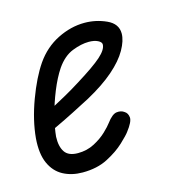

<svg xmlns="http://www.w3.org/2000/svg" viewBox="-73 -410 442 473"><g transform="rotate(-15 148.0 -173.5)"><path d="M83 4Q55 4 33.5 -7.5Q12 -19 1 -43.5Q-10 -68 -7 -107Q-3 -152 15.5 -202Q34 -252 56 -284Q79 -317 113 -334Q147 -351 182 -351Q211 -351 237.5 -339Q264 -327 264 -302Q264 -284 251 -261Q238 -238 211 -214.5Q184 -191 142 -168Q123 -158 97.5 -145Q72 -132 50.5 -122Q29 -112 21 -108L31 -158Q42 -164 57 -172Q72 -180 90 -190Q108 -200 127 -212Q174 -241 193 -258Q212 -275 212 -288Q212 -294 203 -298.5Q194 -303 180 -303Q161 -303 138 -294Q115 -285 97 -259Q83 -238 71 -208.5Q59 -179 51.5 -149.5Q44 -120 42 -98Q41 -73 50.5 -59Q60 -45 84 -45Q107 -45 126 -55Q145 -65 158 -77.5Q171 -90 176 -97Q190 -116 201.5 -117.5Q213 -119 221 -113Q229 -108 230 -97Q231 -86 214 -64Q209 -57 191.5 -40.5Q174 -24 147 -10Q120 4 83 4Z"/></g></svg>

Font: Edu QLD Beginners
Style: Regular
Weight: 400
Designer: Tina and Corey Anderson
Foundry: Google for Education
Version: Version 1.001